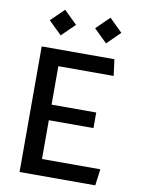

<svg xmlns="http://www.w3.org/2000/svg" viewBox="-102 -1030 824 1099"><g transform="rotate(10 310.0 -480.0)"><path d="M90 0H530L542.5 -95.5H203.5V-321H463V-411.5H203.5V-635H525L512.5 -730H90ZM109.5 -885.5 186 -811 262 -885.5 186 -960ZM373 -885.5 449.5 -811 525.5 -885.5 449.5 -960Z"/></g></svg>

Font: Monaspace Krypton Medium
Style: Regular
Weight: 500
Designer: Riley Cran & the Lettermatic Team
Foundry: Lettermatic
Version: Version 1.101 (Monaspace Krypton)